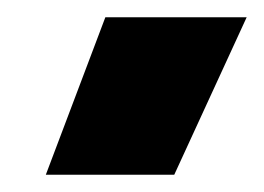

<svg xmlns="http://www.w3.org/2000/svg" viewBox="-20 -787 305 222"><path d="M33 -585 101.8 -767H265.2L181.5 -585Z"/></svg>

Font: Geologica-Sharp
Style: Regular
Weight: 100
Designer: Sindre Bremnes, Frode Helland
Foundry: Monokrom Skriftforlag AS
Version: Version 1.010;gftools[0.9.28]